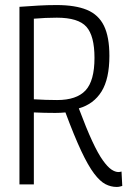

<svg xmlns="http://www.w3.org/2000/svg" viewBox="-20 -730 508 760"><path d="M442 10Q419 10 397.5 -1Q376 -12 352.5 -43Q329 -74 301.5 -132.5Q274 -191 239 -285Q219 -283 199 -283Q178 -283 156 -283.5Q134 -284 114 -285V0H57V-703Q99 -706 133 -708Q167 -710 204 -710Q278 -710 324 -691Q370 -672 391.5 -628Q413 -584 413 -509Q413 -418 382 -368Q351 -318 292 -301Q322 -221 345 -171.5Q368 -122 387 -95.5Q406 -69 421 -59Q436 -49 449 -49Q454 -49 461 -51L464 6Q460 7 454.5 8.5Q449 10 442 10ZM206 -334Q283 -334 318.5 -372Q354 -410 354 -501Q354 -588 322 -624Q290 -660 205 -660Q179 -660 160 -659Q141 -658 114 -656V-337Q162 -334 206 -334Z"/></svg>

Font: Georama SemiCondensed Light
Style: Regular
Weight: 300
Width: 4
Designer: Jean-Baptiste Levee
Foundry: Production Type
Version: Version 1.000